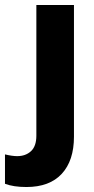

<svg xmlns="http://www.w3.org/2000/svg" viewBox="-85 -527 379 771"><path d="M-16 100Q18 100 39.5 80Q61 60 61 18V-507H212V22Q212 118 163 171Q114 224 21 224Q-31 224 -65 211V93Q-36 100 -16 100Z"/></svg>

Font: Muli ExtraBold
Style: Regular
Weight: 800
Designer: Vernon Adams
Foundry: Vernon Adams
Version: Version 2.000